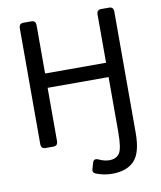

<svg xmlns="http://www.w3.org/2000/svg" viewBox="-96 -777 887 1057"><g transform="rotate(-10 347.0 -248.0)"><path d="M107.4 0Q83 0 83 -26.9V-673.3Q83 -700.2 107.4 -700.2H152.3Q176.8 -700.2 176.8 -673.3V-404.3H517.6V-673.3Q517.6 -700.2 542 -700.2H586.9Q611.3 -700.2 611.3 -673.3V4.4Q611.3 115.2 569.3 159.4Q527.3 203.6 445.3 203.6Q399.9 203.6 356 186.5Q335.9 178.7 342.3 158.2L352.5 123.5Q359.4 101.1 385.7 113.3Q416 127.4 442.4 127.4Q480.5 127.4 499 102.3Q517.6 77.1 517.6 -18.6V-324.2H176.8V-26.9Q176.8 0 152.3 0Z"/></g></svg>

Font: Istok
Style: Regular
Weight: 500
Designer: Andrey V. Panov
Foundry: Andrey V. Panov
Version: Version 1.0.3